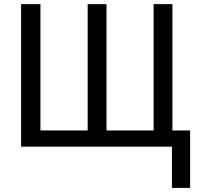

<svg xmlns="http://www.w3.org/2000/svg" viewBox="-20 -708 978 927"><path d="M82 0V-688H175.3V-78.1H403.3V-688H494.1V-78.1H721.7V-688H812.5V-78.1H897.9V199.2H810.1V0Z"/></svg>

Font: Arimo
Style: Regular
Weight: 400
Designer: Steve Matteson
Foundry: Monotype Imaging Inc.
Version: Version 1.33